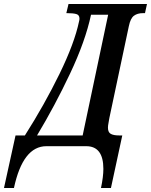

<svg xmlns="http://www.w3.org/2000/svg" viewBox="-102 -734 758 964"><path d="M-24 -54H23Q121 -208 196.5 -362.5Q272 -517 295 -627Q297 -633 297 -641Q297 -659 281 -663.5Q265 -668 234 -668H231L242 -714H636L626 -668H616Q588 -668 570.5 -655Q553 -642 545 -603L447 -141Q446 -133 443 -118Q440 -103 440 -93Q440 -70 454 -62Q468 -54 496 -54H512L455 210H405Q417 153 417 114Q417 0 331 0H131Q13 0 -32 210H-82ZM313 -54 441 -660H355Q327 -528 250 -365Q173 -202 84 -54Z"/></svg>

Font: Noto Serif CondSemiBold
Style: Italic
Weight: 600
Width: 3
Italic angle: -12°
Designer: Monotype Design Team
Foundry: Monotype Imaging Inc.
Version: Version 1.001